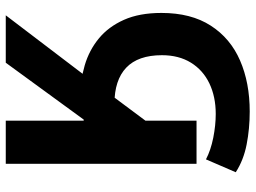

<svg xmlns="http://www.w3.org/2000/svg" viewBox="-128 -564 873 656"><g transform="rotate(-90 308.0 -235.5)"><path d="M76.9 0V-651.8H224.3V-385.5H227.9L422.2 -651.8H584.2L380.3 -383.9L224.3 -174.7V0ZM255.6 181.7Q196.8 181.7 143.1 171.2Q89.5 160.8 48 134L92 32.2Q123.5 48.7 166.1 57.2Q208.8 65.6 247.1 65.6Q306 65.6 351.5 43.9Q396.9 22.1 422.4 -19.2Q447.9 -60.5 447.9 -118.2Q447.9 -199.8 405.3 -240.2Q362.8 -280.5 281.6 -280.5L306.2 -397.2Q361.8 -397.2 413.4 -382Q465 -366.8 505.2 -333.7Q545.3 -300.7 568.8 -247.9Q592.3 -195.2 592.3 -119.9Q592.3 -18.8 549 48.4Q505.8 115.7 429.8 148.7Q353.8 181.7 255.6 181.7Z"/></g></svg>

Font: SourceSans3VF
Style: Regular
Weight: 200
Designer: Paul D. Hunt
Foundry: Adobe
Version: Version 3.052;hotconv 1.1.0;makeotfexe 2.6.0